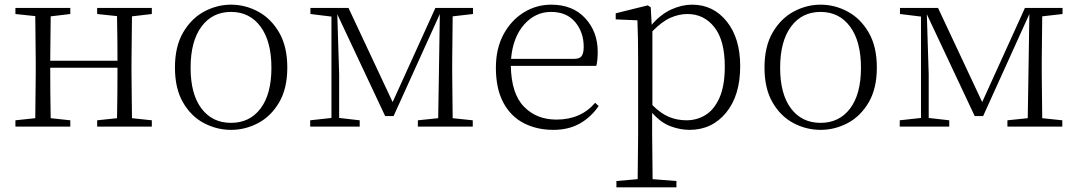

<svg xmlns="http://www.w3.org/2000/svg" viewBox="-20 -542 4615 822"><path d="M396 -482V-508H630V-482L545 -472L543 -283V-226L545 -36L630 -27V0H396V-27L481 -36Q483 -137 483 -252H195Q195 -137 197 -36L281 -27V0H46V-27L131 -36L133 -226V-283L131 -473L46 -482V-508H281V-482L197 -472L195 -282H483Q483 -371 481 -473Z M969 14Q908 14 853 -15Q798 -44 763.5 -103.5Q729 -163 729 -253Q729 -343 764 -403Q799 -463 854 -492.5Q909 -522 969 -522Q1030 -522 1085 -492.5Q1140 -463 1175 -403Q1210 -343 1210 -253Q1210 -163 1175 -103.5Q1140 -44 1085 -15Q1030 14 969 14ZM969 -16Q1049 -16 1095.5 -77.5Q1142 -139 1142 -252Q1142 -365 1095.5 -428Q1049 -491 969 -491Q889 -491 842.5 -428Q796 -365 796 -252Q796 -139 842.5 -77.5Q889 -16 969 -16Z M1399 0H1308V-27L1399 -37V-471L1309 -482V-508H1472L1661 -105L1844 -508H2005V-482L1918 -472L1916 -283V-226L1918 -36L2004 -27V0H1769V-27L1856 -36L1859 -223L1863 -482L1665 -45H1629L1424 -481L1432 -224V-37L1520 -27V0Z M2349 14Q2278 14 2222 -15Q2166 -44 2134.5 -103.5Q2103 -163 2103 -252Q2103 -334 2135.5 -394.5Q2168 -455 2222 -488.5Q2276 -522 2340 -522Q2432 -522 2485.5 -464Q2539 -406 2539 -320Q2539 -284 2533 -260H2167Q2169 -141 2223 -85.5Q2277 -30 2362 -30Q2467 -30 2528 -102L2543 -88Q2510 -40 2462 -13Q2414 14 2349 14ZM2168 -290H2438Q2462 -290 2470.5 -302.5Q2479 -315 2479 -341Q2479 -404 2442.5 -447.5Q2406 -491 2339 -491Q2272 -491 2224 -437Q2176 -383 2168 -290Z M2932 14Q2892 14 2850.5 -1.5Q2809 -17 2772 -59V32L2774 225L2876 233V260H2619V233L2710 225L2712 32V-278Q2712 -382 2709 -455L2616 -459V-485L2753 -519L2766 -511L2770 -436Q2809 -481 2854 -501.5Q2899 -522 2943 -522Q3034 -522 3091.5 -450Q3149 -378 3149 -259Q3149 -133 3088.5 -59.5Q3028 14 2932 14ZM2773 -408V-92Q2809 -56 2844 -41.5Q2879 -27 2919 -27Q2964 -27 3001 -50Q3038 -73 3060.5 -124Q3083 -175 3083 -257Q3083 -369 3038.5 -425.5Q2994 -482 2923 -482Q2887 -482 2850.5 -466Q2814 -450 2773 -408Z M3493 14Q3432 14 3377 -15Q3322 -44 3287.5 -103.5Q3253 -163 3253 -253Q3253 -343 3288 -403Q3323 -463 3378 -492.5Q3433 -522 3493 -522Q3554 -522 3609 -492.5Q3664 -463 3699 -403Q3734 -343 3734 -253Q3734 -163 3699 -103.5Q3664 -44 3609 -15Q3554 14 3493 14ZM3493 -16Q3573 -16 3619.5 -77.5Q3666 -139 3666 -252Q3666 -365 3619.5 -428Q3573 -491 3493 -491Q3413 -491 3366.5 -428Q3320 -365 3320 -252Q3320 -139 3366.5 -77.5Q3413 -16 3493 -16Z M3923 0H3832V-27L3923 -37V-471L3833 -482V-508H3996L4185 -105L4368 -508H4529V-482L4442 -472L4440 -283V-226L4442 -36L4528 -27V0H4293V-27L4380 -36L4383 -223L4387 -482L4189 -45H4153L3948 -481L3956 -224V-37L4044 -27V0Z"/></svg>

Font: Minh Nguyen ExtraLight
Style: Regular
Weight: 250
Designer: Ryoko NISHIZUKA 西塚涼子 (kana & ideographs); Frank Grießhammer (Latin, Greek & Cyrillic); Wenlong ZHANG 张文龙 (bopomofo); San
Foundry: Adobe
Version: Version 1.100;July 7, 2023;FontCreator 14.0.0.2814 64-bit